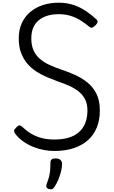

<svg xmlns="http://www.w3.org/2000/svg" viewBox="-20 -1100 843 1423"><path d="M382 19Q347 19 307.5 12Q268 5 228.5 -10.5Q189 -26 153 -51Q117 -76 91 -111Q84 -122 84.5 -131Q85 -140 99 -154Q113 -169 122.5 -170.5Q132 -172 151 -155Q179 -128 213 -108Q247 -88 289 -77Q331 -66 382 -66Q443 -66 488.5 -79.5Q534 -93 565 -120.5Q596 -148 612 -188.5Q628 -229 628 -282Q628 -328 612 -361Q596 -394 567 -418.5Q538 -443 498 -461.5Q458 -480 410 -496Q369 -511 327.5 -528.5Q286 -546 248.5 -570.5Q211 -595 182 -629Q153 -663 136 -708.5Q119 -754 119 -815Q119 -879 141 -927.5Q163 -976 203.5 -1010.5Q244 -1045 298 -1062.5Q352 -1080 415 -1080Q475 -1080 524.5 -1063.5Q574 -1047 615.5 -1019Q657 -991 694 -957Q705 -947 703 -936.5Q701 -926 690 -915Q678 -902 666.5 -896.5Q655 -891 644 -900Q611 -928 576 -949.5Q541 -971 501.5 -983Q462 -995 415 -995Q367 -995 329.5 -983Q292 -971 265.5 -948.5Q239 -926 225.5 -892.5Q212 -859 212 -815Q212 -763 229 -726Q246 -689 276.5 -663Q307 -637 347.5 -618.5Q388 -600 435 -584Q484 -568 534.5 -545.5Q585 -523 627 -489.5Q669 -456 694.5 -405.5Q720 -355 720 -282Q720 -210 697 -154Q674 -98 630 -59.5Q586 -21 523.5 -1Q461 19 382 19ZM339 300Q327 295 324 286.5Q321 278 326 263Q338 232 344 208Q350 184 352 159.5Q354 135 354 105Q354 88 363.5 81Q373 74 392 74Q415 74 427.5 85Q440 96 440 115Q440 140 432.5 170Q425 200 413 229.5Q401 259 385 283Q375 299 365 302Q355 305 339 300Z"/></svg>

Font: Playwrite AR
Style: Regular
Weight: 400
Designer: Veronika Burian, José Scaglione
Foundry: TypeTogether
Version: Version 1.002